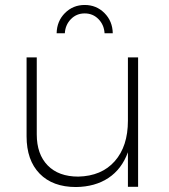

<svg xmlns="http://www.w3.org/2000/svg" viewBox="-20 -752 681 773"><path d="M536 -521V0H495V-139Q470 -71 416.5 -35.5Q363 0 286 1Q192 1 139.5 -53Q87 -107 87 -203V-521H128V-211Q128 -131 172 -86Q216 -41 295 -41Q389 -43 442 -103Q495 -163 495 -266V-521ZM208 -618Q209 -667 241.5 -699.5Q274 -732 321 -732Q368 -732 400.5 -699.5Q433 -667 434 -618H401Q399 -652 376.5 -675Q354 -698 321 -698Q288 -698 265.5 -675Q243 -652 241 -618Z"/></svg>

Font: Montserrat arm2 ExtraLight
Style: Regular
Weight: 275
Designer: Julieta Ulanovsky
Foundry: Julieta Ulanovsky
Version: Version 6.000